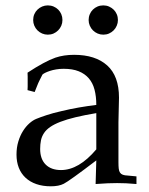

<svg xmlns="http://www.w3.org/2000/svg" viewBox="-20 -669 540 698"><path d="M106 -334.5 80.1 -341.3Q80.6 -346.7 80.6 -354.5Q80.6 -362.3 80.6 -372.1Q80.6 -382.3 80.6 -390.4Q80.6 -398.4 80.1 -404.8Q142.6 -445.8 181.6 -459.5Q211.9 -469.7 249.5 -469.7Q326.7 -469.7 369.6 -431.2Q412.6 -392.6 412.6 -314L410.6 -224.6V-79.1Q410.6 -65.4 411.6 -56.2Q412.6 -46.9 416.3 -41.5Q419.9 -36.1 426.5 -33.7Q433.1 -31.2 444.3 -30.8L476.1 -27.8V0Q455.6 -2 438.2 -2.7Q420.9 -3.4 405.8 -3.4Q391.1 -3.4 371.8 -2.7Q352.5 -2 327.6 0L330.1 -85.9Q231.4 -10.7 211.9 -1Q193.8 8.3 165 8.3Q135.3 8.3 112.1 0.2Q88.9 -7.8 72.8 -22.9Q56.6 -38.1 48.3 -59.3Q40 -80.6 40 -106.9Q40 -132.8 46.6 -154.5Q53.2 -176.3 63.7 -192.9Q74.2 -209.5 86.9 -220.7Q99.6 -231.9 111.8 -236.8Q126 -242.7 148.7 -250.2Q171.4 -257.8 203.6 -265.1Q235.8 -272.9 267.3 -278.3Q298.8 -283.7 330.1 -287.6Q330.1 -318.4 323.7 -342.8Q317.4 -367.2 303 -384Q288.6 -400.9 266.1 -409.9Q243.7 -418.9 211.4 -418.9Q196.8 -418.9 184.1 -416.7Q171.4 -414.6 161.1 -411.1Q150.9 -407.7 143.8 -404.1Q136.7 -400.4 134.3 -397.9L125.5 -380.4Q118.2 -366.2 114 -354.5Q109.9 -342.8 106 -334.5ZM330.1 -257.8Q286.6 -250.5 254.4 -242.7Q222.2 -234.9 199.5 -226.1Q176.8 -217.3 162.4 -207.3Q147.9 -197.3 139.9 -185.1Q131.8 -172.9 128.9 -158.7Q126 -144.5 126 -127.4Q126 -90.8 146 -70.8Q166 -50.8 201.7 -50.8Q266.6 -50.8 330.1 -126ZM153.8 -649.4Q165 -649.4 174.8 -645.3Q184.6 -641.1 191.7 -634Q198.7 -627 202.9 -617.2Q207 -607.4 207 -596.2Q207 -585.4 202.9 -575.7Q198.7 -565.9 191.4 -558.6Q184.1 -551.3 174.6 -547.1Q165 -543 153.8 -543Q143.1 -543 133.3 -547.1Q123.5 -551.3 116.2 -558.6Q108.9 -565.9 104.7 -575.7Q100.6 -585.4 100.6 -596.2Q100.6 -607.4 104.7 -617.2Q108.9 -627 116.2 -634Q123.5 -641.1 133.3 -645.3Q143.1 -649.4 153.8 -649.4ZM355.5 -649.4Q366.7 -649.4 376.2 -645.3Q385.7 -641.1 393.1 -634Q400.4 -627 404.5 -617.2Q408.7 -607.4 408.7 -596.2Q408.7 -585.4 404.5 -575.7Q400.4 -565.9 393.1 -558.6Q385.7 -551.3 376.2 -547.1Q366.7 -543 355.5 -543Q344.7 -543 335 -547.1Q325.2 -551.3 317.9 -558.6Q310.5 -565.9 306.4 -575.7Q302.2 -585.4 302.2 -596.2Q302.2 -607.4 306.4 -617.2Q310.5 -627 317.6 -634Q324.7 -641.1 334.5 -645.3Q344.2 -649.4 355.5 -649.4Z"/></svg>

Font: XB Kayhan
Style: Regular
Weight: 400
Designer: Behnam
Foundry: Irmug
Version: Version 7.300 2009